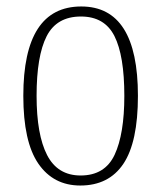

<svg xmlns="http://www.w3.org/2000/svg" viewBox="-20 -563 497 593"><path d="M228 10Q145 10 98.5 -57.5Q52 -125 52 -267Q52 -543 231 -543Q406 -543 406 -267Q406 -124 361 -57Q316 10 228 10ZM229 -21Q304 -21 334 -85Q364 -149 364 -267Q364 -391 333.5 -451.5Q303 -512 230 -512Q155 -512 124 -451Q93 -390 93 -267Q93 -147 125.5 -84Q158 -21 229 -21Z"/></svg>

Font: Noto Serif Sinhala Condensed ExtraLight
Style: Regular
Weight: 200
Width: 3
Designer: Jelle Bosma - Monotype Design Team
Foundry: Monotype Imaging Inc.
Version: Version 2.007; ttfautohint (v1.8.4.7-5d5b)